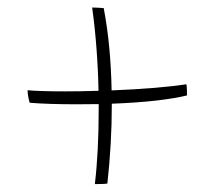

<svg xmlns="http://www.w3.org/2000/svg" viewBox="-20 -610 565 498"><path d="M465 -362.5Q435 -355 385.5 -349.2Q336 -343.5 270 -341V-338.5Q270 -237.5 258.5 -134Q254.5 -133 244.8 -132.8Q235 -132.5 226 -132.5Q236 -215.5 236 -328.5Q236 -334.5 236 -340Q208 -339.5 179 -339.5Q143 -339.5 111.8 -340.5Q80.5 -341.5 57 -343.5Q54.5 -351.5 53 -360.8Q51.5 -370 51.5 -376Q66 -374.5 91 -373.8Q116 -373 148 -373Q191 -373 235.5 -374.5Q234.5 -429.5 230.2 -485.2Q226 -541 219 -590.5Q223.5 -590.5 234.5 -590Q245.5 -589.5 249 -589Q258.5 -539.5 263.5 -485.5Q268.5 -431.5 269.5 -375.5Q330.5 -378 381.5 -382.2Q432.5 -386.5 463.5 -391.5Q464.5 -385 464.8 -376.5Q465 -368 465 -362.5Z"/></svg>

Font: Grandstander Thin
Style: Regular
Weight: 100
Designer: Tyler Finck
Foundry: Etcetera Type Co
Version: Version 1.200; ttfautohint (v1.8.3)